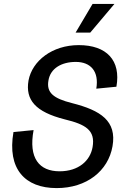

<svg xmlns="http://www.w3.org/2000/svg" viewBox="-20 -947 686 983"><path d="M270 16C424 16 534 -72 556 -198C579 -328 495 -382 349 -419C254 -443 217 -472 228 -535C238 -597 295 -630 368 -630C444 -630 488 -582 473 -493L576 -503C600 -638 526 -716 383 -716C248 -716 145 -636 126 -535C109 -435 162 -374 311 -336C419 -310 469 -280 454 -194C442 -124 382 -70 285 -70C181 -70 125 -137 152 -281L49 -271C16 -82 108 16 270 16ZM367 -780H442L566 -927H454Z"/></svg>

Font: Uncut Sans Medium
Style: Italic
Weight: 500
Italic angle: -10°
Designer: Kasper Nordkvist
Foundry: Uncut Type
Version: Version 1.111;FEAKit 1.0